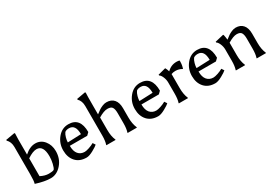

<svg xmlns="http://www.w3.org/2000/svg" viewBox="28 -1636 3595 2537"><g transform="rotate(-30 1825.5 -368.0)"><path d="M191 -88Q257 -54 315 -54Q373 -54 394 -66Q411 -86 424 -142Q437 -198 437 -250Q437 -417 333 -417Q275 -417 191 -360ZM191 -654V-417Q274 -491 356.5 -491Q439 -491 491.5 -426Q544 -361 544 -268Q544 -151 473 -70Q402 11 309.5 11Q217 11 86 -31V-37Q97 -67 97 -174V-587Q97 -666 50 -711V-723L188 -747L194 -737Q191 -708 191 -654Z M855 11Q750 11 691 -54Q632 -119 632 -225.5Q632 -332 698 -412Q764 -492 862 -492Q1041 -492 1041 -271L1004 -235H738Q738 -151 774 -109Q810 -67 871 -67Q895 -67 939 -81.5Q983 -96 1017 -116L1042 -78Q1023 -59 959.5 -24Q896 11 855 11ZM844 -442Q802 -442 779 -423Q760 -397 749 -357Q738 -317 738 -287L943 -295Q943 -442 844 -442Z M1269 -545V-408Q1307 -437 1327.5 -451Q1348 -465 1380.5 -478.5Q1413 -492 1442 -492Q1516 -492 1556 -446Q1596 -400 1596 -314V-170Q1596 -75 1626 -7V0H1485V-7Q1502 -57 1502 -140V-293Q1502 -351 1484.5 -380.5Q1467 -410 1411.5 -410Q1356 -410 1272 -359V-170Q1272 -73 1301 -7V0H1161V-7Q1178 -57 1178 -140V-587Q1178 -667 1132 -711V-723L1266 -747L1272 -737Q1269 -708 1269 -545Z M1948 11Q1843 11 1784 -54Q1725 -119 1725 -225.5Q1725 -332 1791 -412Q1857 -492 1955 -492Q2134 -492 2134 -271L2097 -235H1831Q1831 -151 1867 -109Q1903 -67 1964 -67Q1988 -67 2032 -81.5Q2076 -96 2110 -116L2135 -78Q2116 -59 2052.5 -24Q1989 11 1948 11ZM1937 -442Q1895 -442 1872 -423Q1853 -397 1842 -357Q1831 -317 1831 -287L2036 -295Q2036 -442 1937 -442Z M2513 -492Q2544 -492 2559 -485Q2559 -479 2559 -473Q2559 -414 2541 -366Q2496 -395 2439 -395Q2408 -395 2377 -384V-170Q2377 -73 2406 -7V0H2266V-7Q2283 -57 2283 -140V-310Q2283 -353 2265.5 -394.5Q2248 -436 2225 -450L2224 -462L2342 -493Q2358 -466 2368 -430Q2428 -492 2513 -492Z M2819 11Q2714 11 2655 -54Q2596 -119 2596 -225.5Q2596 -332 2662 -412Q2728 -492 2826 -492Q3005 -492 3005 -271L2968 -235H2702Q2702 -151 2738 -109Q2774 -67 2835 -67Q2859 -67 2903 -81.5Q2947 -96 2981 -116L3006 -78Q2987 -59 2923.5 -24Q2860 11 2819 11ZM2808 -442Q2766 -442 2743 -423Q2724 -397 2713 -357Q2702 -317 2702 -287L2907 -295Q2907 -442 2808 -442Z M3415 -492Q3487 -492 3526.5 -446Q3566 -400 3566 -314V-170Q3566 -75 3596 -7V0H3455V-7Q3472 -57 3472 -140V-293Q3472 -351 3454.5 -380.5Q3437 -410 3384 -410Q3331 -410 3248 -359V-170Q3248 -73 3277 -7V0H3137V-7Q3154 -57 3154 -140V-310Q3154 -353 3136.5 -394.5Q3119 -436 3096 -450L3095 -462L3226 -493L3232 -483Q3240 -446 3244 -408Q3281 -437 3301.5 -451Q3322 -465 3354 -478.5Q3386 -492 3415 -492Z"/></g></svg>

Font: Asul
Style: Regular
Weight: 400
Designer: Mariela Monsalve
Foundry: Mariela Monsalve
Version: Version 1.002